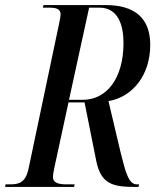

<svg xmlns="http://www.w3.org/2000/svg" viewBox="-49 -734 621 754"><path d="M-29 0H242L244 -10H211C178 -10 159 -18 159 -38C159 -48 161 -59 165 -78L220 -332H283L329 -102C347 -15 389 0 477 0H495L497 -10H488C456 -10 444 -58 424 -138L377 -337C472 -353 541 -439 541 -558C541 -661 482 -714 367 -714H122L119 -704H141C171 -704 189 -700 189 -677C189 -671 187 -660 183 -641L63 -71C52 -20 28 -10 -7 -10H-27ZM276 -342H222L301 -704H341C414 -704 436 -637 436 -565C436 -425 369 -342 276 -342Z"/></svg>

Font: Noto Serif Display ExtraCondensed Medium
Style: Italic
Weight: 500
Width: 2
Italic angle: -12°
Designer: Monotype Design Team
Foundry: Monotype Imaging Inc.
Version: Version 2.009